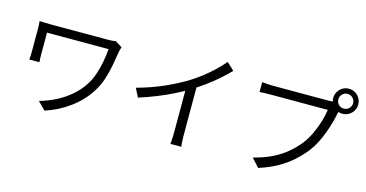

<svg xmlns="http://www.w3.org/2000/svg" viewBox="-85 -1229 3171 1662"><g transform="rotate(15 1500.0 -398.0)"><path d="M876.1 -667.1Q874.4 -662.4 871.4 -653Q868.4 -643.6 866.4 -634.5Q864.5 -625.4 863.1 -620.4Q854.1 -561.5 842 -496.5Q829.9 -431.6 809.1 -367.6Q788.4 -303.7 751.7 -246.8Q691.1 -150.8 592.6 -77.5Q494.1 -4.2 373.5 34.9L305.2 -34Q378.9 -53.8 448.4 -89Q517.9 -124.2 577.2 -174.5Q636.5 -224.9 676.9 -288.3Q705.8 -332.8 725 -388.1Q744.2 -443.3 755.6 -503.7Q767 -564.1 772 -623Q759.8 -623 727.9 -623Q696.1 -623 650.8 -623Q605.5 -623 553.5 -623Q501.5 -623 449.5 -623Q397.5 -623 351.1 -623Q304.6 -623 269.9 -623Q235.2 -623 220.2 -623Q220.2 -614.2 220.2 -594.3Q220.2 -574.4 220.2 -548.9Q220.2 -523.5 220.2 -498.1Q220.2 -472.8 220.2 -452.5Q220.2 -432.3 220.2 -422.5Q220.2 -412.1 220.7 -394.7Q221.2 -377.3 222.9 -358.6H132.4Q134.4 -377.3 135.2 -393Q135.9 -408.7 135.9 -422.5Q135.9 -434.7 135.9 -462.8Q135.9 -490.9 135.9 -525.1Q135.9 -559.4 135.9 -590Q135.9 -620.6 135.9 -636.2Q135.9 -653.3 135 -669.9Q134.2 -686.5 132.2 -703Q152.7 -702 179.5 -701.1Q206.4 -700.2 238.8 -700.2Q245.9 -700.2 274.5 -700.2Q303 -700.2 345.1 -700.2Q387.2 -700.2 437.2 -700.2Q487.1 -700.2 537.2 -700.2Q587.3 -700.2 632 -700.2Q676.7 -700.2 708.4 -700.2Q740.1 -700.2 752.3 -700.2Q768.6 -700.2 785.4 -701.6Q802.2 -703 815.2 -705.7Z M1086.2 -361.3Q1215.9 -396.3 1327.9 -446.2Q1439.8 -496.1 1522.6 -547.7Q1575.4 -580.5 1624.9 -619.2Q1674.3 -658 1718.3 -699.8Q1762.3 -741.6 1796.4 -783.3L1863.4 -720.5Q1820.6 -676.3 1771.7 -633.4Q1722.7 -590.5 1668.2 -550.9Q1613.7 -511.2 1555.3 -474.4Q1500.4 -440.8 1431.2 -406.1Q1362 -371.4 1284.2 -340.1Q1206.3 -308.8 1125.8 -283.3ZM1506.5 -506.3 1592.7 -532.1V-75.9Q1592.7 -57.4 1593.4 -36.2Q1594.1 -15 1595.5 2.9Q1596.9 20.9 1599 30.7H1501Q1502.4 20.9 1503.7 2.9Q1505.1 -15 1505.8 -36.2Q1506.5 -57.4 1506.5 -75.9Z M2805.4 -718.2Q2805.4 -690.7 2824.6 -671.6Q2843.8 -652.4 2871.2 -652.4Q2898.7 -652.4 2918.2 -671.6Q2937.7 -690.7 2937.7 -718.2Q2937.7 -745.7 2918.2 -765.2Q2898.7 -784.6 2871.2 -784.6Q2843.8 -784.6 2824.6 -765.2Q2805.4 -745.7 2805.4 -718.2ZM2759.4 -718.2Q2759.4 -749.2 2774.6 -774.7Q2789.8 -800.3 2815 -815.5Q2840.3 -830.6 2871.2 -830.6Q2902.2 -830.6 2927.8 -815.5Q2953.3 -800.3 2968.5 -774.7Q2983.7 -749.2 2983.7 -718.2Q2983.7 -687.3 2968.5 -662Q2953.3 -636.8 2927.8 -621.6Q2902.2 -606.4 2871.2 -606.4Q2840.3 -606.4 2815 -621.6Q2789.8 -636.8 2774.6 -662Q2759.4 -687.3 2759.4 -718.2ZM2846.2 -651.1Q2841.2 -640.6 2837.8 -628.4Q2834.3 -616.2 2831.1 -601Q2823.4 -561.7 2810.3 -513.9Q2797.1 -466 2778.5 -415.7Q2759.9 -365.4 2735.7 -318.1Q2711.5 -270.8 2682 -232.3Q2636.4 -174.1 2580 -124Q2523.7 -73.8 2451.9 -33.8Q2380 6.3 2288.4 35.3L2220.4 -39.6Q2317.8 -64.4 2389.3 -100Q2460.7 -135.6 2514.6 -181.3Q2568.6 -227.1 2610.4 -280.3Q2646 -325.8 2672.6 -383.4Q2699.2 -441 2716.9 -499.6Q2734.5 -558.1 2741.1 -606Q2726.7 -606 2687.8 -606Q2648.9 -606 2596.1 -606Q2543.2 -606 2485.4 -606Q2427.6 -606 2374.8 -606Q2321.9 -606 2283 -606Q2244 -606 2229.8 -606Q2200.1 -606 2174.9 -605.1Q2149.6 -604.3 2130.3 -602.9V-691.5Q2144.4 -690.1 2161.1 -688.4Q2177.8 -686.7 2196.1 -685.9Q2214.4 -685 2230.4 -685Q2242.3 -685 2273 -685Q2303.7 -685 2346.3 -685Q2388.9 -685 2437.3 -685Q2485.6 -685 2533.4 -685Q2581.3 -685 2622.8 -685Q2664.3 -685 2693.4 -685Q2722.4 -685 2731.8 -685Q2743.3 -685 2757.4 -685.9Q2771.5 -686.7 2785.3 -690.3Z"/></g></svg>

Font: Noto Sans HK Thin
Style: Regular
Weight: 100
Designer: Ryoko NISHIZUKA 西塚涼子 (kana, bopomofo & ideographs); Paul D. Hunt (Latin, Greek & Cyrillic); Sandoll Communications 산돌커뮤니
Foundry: Adobe
Version: Version 2.004-H2;hotconv 1.0.118;makeotfexe 2.5.65603